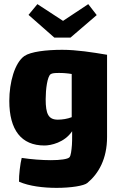

<svg xmlns="http://www.w3.org/2000/svg" viewBox="-20 -709 578 929"><path d="M321 -527 448 -636 407 -689 285 -608 161 -689 118 -637 243 -527ZM281 -468C204 -468 129 -459 98 -438C51 -405 25 -310 25 -221C25 -80 83 -5 195 -5C226 -5 292 -19 329 -74V-49C329 -36 329 -22 328 -8C326 18 323 45 316 52C308 61 272 66 226 66C183 66 131 62 85 55C78 82 71 140 72 170C121 192 191 200 254 200C324 200 387 190 403 176C457 131 498 60 498 -46V-444C427 -456 351 -468 281 -468ZM260 -130C214 -130 201 -158 201 -229C201 -277 209 -339 225 -350C232 -355 246 -356 264 -356C273 -356 284 -356 294 -355C305 -354 316 -353 327 -351V-142C307 -134 281 -130 260 -130Z"/></svg>

Font: FilmFarsi_V5 Display
Style: Regular
Weight: 400
Designer: Borna Izadpanah
Foundry: Borna Izadpanah
Version: Version 1.000;PS 001.000;hotconv 1.0.88;makeotf.lib2.5.64775